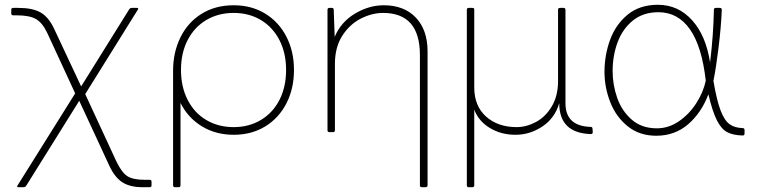

<svg xmlns="http://www.w3.org/2000/svg" viewBox="-20 -539 3170 802"><path d="M437 154 311 -118 90 236Q86 243 78 243H57Q49 243 53 236L294 -149L178 -400Q158 -443 131 -459Q104 -475 49 -475H35Q27 -475 27 -483V-498Q27 -506 35 -506H57Q116 -506 149.5 -487Q183 -468 206 -419L319 -178L519 -499Q523 -506 531 -506H552Q560 -506 556 -499L336 -146L466 135Q488 181 511.5 196.5Q535 212 583 212H605Q613 212 613 220V235Q613 243 605 243H575Q524 243 492 223Q460 203 437 154Z M703 235V-244Q703 -320 733.5 -382.5Q764 -445 821.5 -481Q879 -517 956 -517Q1031 -517 1088 -482Q1145 -447 1176.5 -385.5Q1208 -324 1208 -247Q1208 -169 1176.5 -107.5Q1145 -46 1088 -11Q1031 24 956 24Q881 24 823 -11.5Q765 -47 734 -109V235Q734 243 726 243H711Q703 243 703 235ZM956 -8Q1020 -8 1070 -38Q1120 -68 1147.5 -122Q1175 -176 1175 -247Q1175 -318 1147 -372Q1119 -426 1069.5 -455.5Q1020 -485 956 -485Q892 -485 842 -455.5Q792 -426 764 -372Q736 -318 736 -247Q736 -176 764 -121.5Q792 -67 842 -37.5Q892 -8 956 -8Z M1583 -517Q1668 -517 1717 -465.5Q1766 -414 1766 -324V235Q1766 243 1757 243H1742Q1734 243 1734 235V-309Q1734 -485 1580 -485Q1534 -485 1487.5 -461.5Q1441 -438 1410 -390Q1379 -342 1379 -272V5Q1379 13 1371 13H1356Q1348 13 1348 5V-498Q1348 -506 1356 -506H1366Q1374 -506 1374 -498L1378 -385Q1404 -447 1462.5 -482Q1521 -517 1583 -517Z M2316 -108Q2298 -46 2246 -11Q2194 24 2133 24Q2073 24 2026 -4.5Q1979 -33 1961 -81V235Q1961 243 1953 243H1938Q1930 243 1930 235V-498Q1930 -506 1938 -506H1953Q1959 -506 1960 -503Q1961 -502 1961 -498V-174Q1961 -96 2010.5 -52Q2060 -8 2138 -8Q2178 -8 2218 -29Q2258 -50 2284.5 -94Q2311 -138 2311 -201V-498Q2311 -506 2319 -506H2334Q2342 -506 2342 -498V-108Q2342 -12 2447 -9Q2455 -9 2455 -1L2456 13Q2456 21 2448 21Q2316 17 2316 -108Z M2939 -145Q2910 -68 2854.5 -20Q2799 28 2721 28Q2651 28 2602 -11.5Q2553 -51 2529 -112.5Q2505 -174 2505 -239Q2505 -309 2528.5 -373Q2552 -437 2602 -478Q2652 -519 2728 -519Q2813 -519 2871 -454.5Q2929 -390 2946 -278Q2960 -392 2962 -498Q2962 -506 2970 -506H2987Q2995 -506 2995 -498Q2992 -426 2981.5 -340.5Q2971 -255 2960 -201Q2974 -119 2990 -77.5Q3006 -36 3027 -20.5Q3048 -5 3082 -4Q3090 -4 3090 4V19Q3090 27 3082 27Q3042 26 3017.5 13Q2993 0 2974.5 -36.5Q2956 -73 2939 -145ZM2730 -488Q2667 -488 2624 -453.5Q2581 -419 2560 -363Q2539 -307 2539 -242Q2539 -185 2558 -130.5Q2577 -76 2618.5 -39.5Q2660 -3 2724 -3Q2773 -3 2816 -32.5Q2859 -62 2888.5 -108Q2918 -154 2928 -202Q2912 -345 2862 -416.5Q2812 -488 2730 -488Z"/></svg>

Font: LINE Seed JP_TTF Thin
Style: Regular
Weight: 250
Designer: LY Corporation & Fontrix & Fontworks
Version: Version 1.008